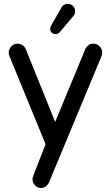

<svg xmlns="http://www.w3.org/2000/svg" viewBox="-20 -726 564 977"><path d="M235.4 -580.1Q235.4 -587.9 242.2 -599.6L292 -686.5Q301.8 -706.1 325.2 -706.1Q340.8 -706.1 351.6 -695.8Q362.3 -685.5 362.3 -668.9Q362.3 -653.3 352.5 -643.6L285.2 -563.5Q276.4 -552.7 262.7 -552.7Q251 -552.7 243.2 -560.1Q235.4 -567.4 235.4 -580.1ZM145.5 186.5Q145.5 178.7 148.4 170.9L211.9 7.8L28.3 -439.5Q24.4 -449.2 24.4 -458Q24.4 -476.6 37.6 -490.2Q50.8 -503.9 69.3 -503.9Q83 -503.9 94.7 -496.1Q106.4 -488.3 111.3 -475.6L260.7 -105.5L413.1 -473.6Q426.8 -503.9 455.1 -503.9Q473.6 -503.9 486.8 -490.2Q500 -476.6 500 -458Q500 -449.2 497.1 -441.4L230.5 199.2Q216.8 230.5 188.5 230.5Q170.9 230.5 158.2 217.3Q145.5 204.1 145.5 186.5Z"/></svg>

Font: YuPearl-Regular
Style: Regular
Weight: 400
Designer: Max Yao
Foundry: Max-Everyday
Version: Version 1.011; ttfautohint (v1.8.3)